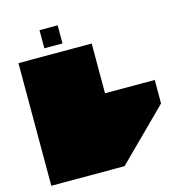

<svg xmlns="http://www.w3.org/2000/svg" viewBox="-125 -993 1036 1104"><g transform="rotate(-15 393.0 -441.0)"><path d="M210 -774V-882H318V-774ZM44 -730H480V-434H776V-294L480 0H44Z"/></g></svg>

Font: El Pececito
Style: Regular
Weight: 400
Designer: deFharo
Foundry: deFharo
Version: El Pececito Version 1.000